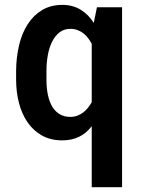

<svg xmlns="http://www.w3.org/2000/svg" viewBox="-20 -568 595 791"><path d="M171.4 -277.3V-239.7Q171.4 -204.6 177.5 -176.3Q183.6 -147.9 195.8 -127.9Q208 -107.9 226.6 -97.2Q245.1 -86.4 270 -86.4Q285.2 -86.4 298.3 -91.3Q311.5 -96.2 322.5 -104.5Q333.5 -112.8 342.3 -123.8Q351.1 -134.8 357.9 -147V-387.7Q351.1 -400.4 342.5 -411.6Q334 -422.9 323 -431.2Q312 -439.5 298.8 -444.3Q285.6 -449.2 270.5 -449.2Q243.2 -449.2 224.4 -434.1Q205.6 -418.9 193.8 -394.5Q182.1 -370.1 176.8 -339.4Q171.4 -308.6 171.4 -277.3ZM46.4 -239.7V-277.3Q46.9 -332.5 58.6 -381.8Q70.3 -431.2 94 -468Q117.7 -504.9 153.3 -526.4Q189 -547.9 237.3 -547.9Q279.3 -547.9 311.8 -528.3Q344.2 -508.8 366.2 -473.6L379.4 -538.1H482.9V203.1H357.9V-48.3Q314 10.3 236.3 10.3Q188.5 10.3 152.8 -9.8Q117.2 -29.8 93.5 -64.2Q69.8 -98.6 58.1 -143.8Q46.4 -189 46.4 -239.7Z"/></svg>

Font: Ufes Sans SemiBold
Style: Regular
Weight: 600
Designer: Ricardo Esteves & Filipe Motta
Foundry: ProDesignUfes - Ricardo Esteves, Filipe Motta (This is a derivative work, based on Roboto family, by Christian Robertson
Version: Version 2.0